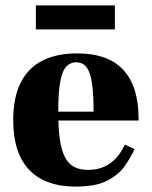

<svg xmlns="http://www.w3.org/2000/svg" viewBox="-20 -680 562 712"><path d="M261 12Q148 12 88.5 -50Q29 -112 29 -234Q29 -317 56 -372Q83 -427 136 -454.5Q189 -482 266 -482Q324 -482 367 -466.5Q410 -451 438 -420Q466 -389 480 -344Q494 -299 494 -239V-233H114V-266H327Q327 -332 321 -372Q315 -412 301 -430.5Q287 -449 262 -449Q242 -449 227 -434.5Q212 -420 204 -380.5Q196 -341 196 -265Q196 -204 202 -163Q208 -122 221 -97Q234 -72 255 -61Q276 -50 306 -50Q341 -50 367 -62Q393 -74 412 -95.5Q431 -117 443 -144L479 -127Q465 -96 442 -63.5Q419 -31 376.5 -9.5Q334 12 261 12ZM113 -571V-660H406V-571Z"/></svg>

Font: Frank Ruhl Libre Black
Style: Regular
Weight: 900
Designer: Yanek Iontef
Foundry: Fontef
Version: Version 6.004